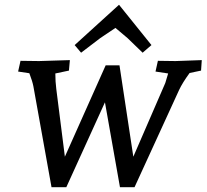

<svg xmlns="http://www.w3.org/2000/svg" viewBox="-20 -785 866 805"><path d="M823 -489 775 -479Q745 -438 731 -408L544 0H483L420 -356L258 0H196L120 -423Q116 -444 103 -478L56 -485L66 -530Q117 -529 144 -529L273 -533L269 -489L212 -477Q212 -443 216 -412L252 -128L423 -511H481L539 -128L673 -437L685 -477L632 -485L642 -530Q689 -529 716 -529L826 -533ZM479 -765 615 -596 578 -564 515 -625 464 -668Q449 -658 426 -642.5Q403 -627 400 -625L320 -564L293 -596Z"/></svg>

Font: Andada SC
Style: Italic
Weight: 400
Italic angle: -8.29999°
Designer: Carolina Giovagnoli
Foundry: Carolina Giovagnoli
Version: Version 1.003